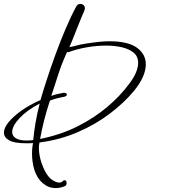

<svg xmlns="http://www.w3.org/2000/svg" viewBox="-57 -820 910 977"><path d="M226 137Q190 137 161 112.5Q132 88 118 45Q111 22 108.5 1Q106 -20 106 -38Q106 -62 108.5 -77Q111 -92 111 -92Q101 -91 91.5 -91Q82 -91 74 -91Q16 -91 -10.5 -106Q-37 -121 -37 -145Q-37 -169 -13.5 -198Q10 -227 52 -257Q94 -287 149 -311Q161 -353 180.5 -413Q200 -473 224.5 -540.5Q249 -608 276.5 -672.5Q304 -737 331 -787Q338 -800 352 -800Q361 -800 368 -794Q375 -788 375 -778Q375 -773 372 -765Q368 -757 357 -730.5Q346 -704 333.5 -672Q321 -640 310.5 -614Q300 -588 296 -580Q318 -584 335 -589Q352 -594 386 -599Q418 -604 446.5 -607Q475 -610 500 -610Q595 -610 640 -577Q685 -544 685 -493Q685 -432 626 -359Q577 -299 503.5 -243Q430 -187 338.5 -147.5Q247 -108 144 -95Q141 -83 141 -68Q141 -13 170 47Q187 81 208 95Q229 109 244 109Q257 109 262 102Q266 97 271 97Q282 97 282 112Q282 124 271 128Q249 137 226 137ZM147 -113Q252 -134 337.5 -177Q423 -220 489 -276Q555 -332 600 -393Q625 -426 635.5 -452.5Q646 -479 646 -500Q646 -533 623 -552Q600 -571 563 -579.5Q526 -588 483 -588Q434 -588 383.5 -579Q333 -570 296 -556Q289 -553 284 -555Q255 -491 238.5 -438Q222 -385 204 -332Q221 -338 235.5 -341.5Q250 -345 263 -347Q265 -347 266 -347.5Q267 -348 268 -348Q283 -348 283 -338Q283 -330 267 -327Q254 -325 232.5 -319.5Q211 -314 197 -308Q178 -250 166.5 -203.5Q155 -157 147 -113ZM78 -105Q86 -105 94.5 -105.5Q103 -106 112 -107Q116 -150 124 -196.5Q132 -243 145 -293Q81 -260 43 -219.5Q5 -179 5 -148Q5 -129 23 -117Q41 -105 78 -105Z"/></svg>

Font: Inspiration
Style: Regular
Weight: 400
Designer: Robert E. Leuschke
Foundry: Robert E. Leuschke
Version: Version 2.010; ttfautohint (v1.8.3)